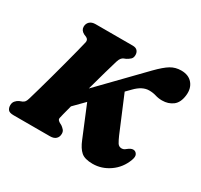

<svg xmlns="http://www.w3.org/2000/svg" viewBox="-152 -911 1171 1121"><g transform="rotate(30 433.5 -350.5)"><path d="M292 -120Q290.5 -112 295.2 -106.8Q300 -101.5 307 -97L322 -89Q332.5 -81.5 341 -72Q349.5 -62.5 349.5 -47Q349.5 -25.5 336 -12.8Q322.5 0 296.5 0H51Q23 0 14 -11.8Q5 -23.5 5 -41Q5 -59 15 -70.5Q25 -82 37.5 -88L57 -95.5Q66.5 -100 72 -107.5Q77.5 -115 82.5 -132.5Q90.5 -159 103.2 -204.2Q116 -249.5 130.8 -303.2Q145.5 -357 159.8 -410.8Q174 -464.5 185.5 -509.2Q197 -554 203 -580Q206.5 -599.5 189 -608L172.5 -615Q147 -628.5 147 -652.5Q147 -673.5 161 -686.8Q175 -700 200.5 -700H450.5Q472 -700 482 -688.8Q492 -677.5 492 -660Q492 -641.5 481.5 -631.8Q471 -622 456 -614L441 -608Q433.5 -604.5 426.8 -596.5Q420 -588.5 414.5 -570.5Q405 -540 388.2 -480.2Q371.5 -420.5 353.5 -355L622 -631.5Q668 -678.5 699.2 -697.2Q730.5 -716 769.5 -716Q819.5 -716 845.5 -684.8Q871.5 -653.5 866 -605.5Q860 -553 830 -530.5Q800 -508 758.5 -508Q733.5 -508 712.2 -514.8Q691 -521.5 665 -521.5Q619.5 -521.5 574.5 -475L544 -444L644.5 -204.5Q655.5 -179.5 665.2 -163.5Q675 -147.5 694.5 -147.5Q704.5 -147.5 712.8 -152.8Q721 -158 730.5 -166Q749.5 -179 764.5 -175Q776.5 -172 783.2 -158.8Q790 -145.5 780.5 -120Q757.5 -58 705.2 -21.5Q653 15 592 15Q538.5 15 513.8 -6.8Q489 -28.5 470.5 -74.5L384.5 -282.5L315.5 -212.5Q305.5 -175.5 299.2 -150.5Q293 -125.5 292 -120Z"/></g></svg>

Font: Fraunces 9pt Soft Black
Style: Italic
Weight: 900
Italic angle: -16°
Version: Version 1.000;[b76b70a41]